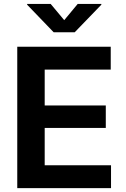

<svg xmlns="http://www.w3.org/2000/svg" viewBox="-20 -968 646 988"><path d="M68.8 0H551.3V-117.7H210V-309.6H524.4V-425.3H210V-609.9H549.8V-727.5H68.8ZM240.7 -947.8H119.6V-943.8L256.3 -801.8H364.3L501.5 -943.8V-947.8H379.9L310.5 -864.3Z"/></svg>

Font: Raveo SemiBold
Style: Regular
Weight: 600
Designer: Jakub Foglar, Rasmus Andersson (Inter)
Foundry: Jakubfoglar.com
Version: Version 1.100;Glyphs 3.2.3 (3260)